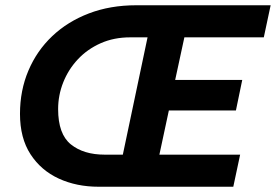

<svg xmlns="http://www.w3.org/2000/svg" viewBox="-20 -710 1049 730"><path d="M56 -277Q56 -366 88 -441.5Q120 -517 178.5 -572.5Q237 -628 318 -659Q399 -690 498 -690H1009L983 -568H681L646 -406H901L877 -290H622L586 -122H893L867 0H355Q271 0 203.5 -31Q136 -62 96 -123.5Q56 -185 56 -277ZM201 -295Q201 -200 249.5 -161Q298 -122 378 -122H447L541 -568H475Q413 -568 362.5 -545.5Q312 -523 276 -484.5Q240 -446 220.5 -397Q201 -348 201 -295Z"/></svg>

Font: Radio Canada SemiBold
Style: Italic
Weight: 600
Italic angle: -12°
Designer: Charles Daoud, Etienne Aubert Bonn, Alexandre Saumier Demers, Jacques Le Bailly
Foundry: Radio-Canada
Version: Version 2.104; ttfautohint (v1.8.4.7-5d5b);gftools[0.9.28.de